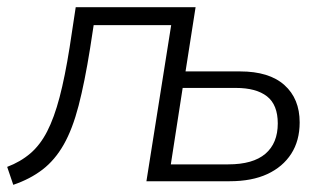

<svg xmlns="http://www.w3.org/2000/svg" viewBox="-28 -505 912 535"><path d="M9 10 -8 -40Q29 -54 56.5 -77.5Q84 -101 103.5 -139Q123 -177 138 -234Q153 -291 166 -373L183 -485H517L489 -306H641Q722 -306 764.5 -268Q807 -230 807 -164Q807 -113 783.5 -76.5Q760 -40 717 -20Q674 0 612 0H380L449 -435H233L223 -370Q208 -276 191 -210.5Q174 -145 149.5 -102Q125 -59 90.5 -32.5Q56 -6 9 10ZM448 -47H608Q677 -47 711.5 -76.5Q746 -106 746 -161Q746 -213 716 -236.5Q686 -260 629 -260H481Z"/></svg>

Font: Nunito Sans 12pt Light
Style: Italic
Weight: 300
Italic angle: -9°
Designer: Vernon Adams
Foundry: Vernon Adams
Version: Version 3.101;gftools[0.9.27]